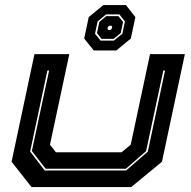

<svg xmlns="http://www.w3.org/2000/svg" viewBox="-20 -760 776 780"><path d="M108 0 27 -103 120 -540H261.5L183 -172L207 -141.5H474L511 -172L589.5 -540H731L638 -103L513 0ZM161.5 -67.5H492.5L580.5 -144L650.5 -473.5H643.5L573.5 -146L491.5 -74.5H165.5L109.5 -146.5L179.5 -473.5H172.5L102.5 -144.5ZM361 -555 322 -603.5 340.5 -690.5 400 -739.5H491.5L530 -690.5L511.5 -603.5L452.5 -555ZM388.5 -595H442.5L477 -623L487.5 -673L465 -701.5H411L376.5 -673L366 -623ZM392.5 -602 374 -625.5 383.5 -671 412 -694.5H461L480 -671L470.5 -625.5L441.5 -602ZM420 -638.5H428.5L434 -643.5L436 -651L432.5 -655.5H424L418.5 -651L416.5 -643.5Z"/></svg>

Font: Tourney Expanded ExtraBold
Style: Italic
Weight: 800
Width: 7
Italic angle: -12°
Designer: Tyler Finck
Foundry: Etcetera Type Co
Version: Version 1.010; ttfautohint (v1.8.3)